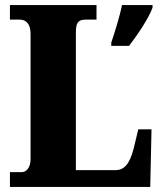

<svg xmlns="http://www.w3.org/2000/svg" viewBox="-20 -734 638 754"><path d="M19 0H570L575 -226H523L505 -151C489 -88 466 -66 435 -66H278V-605C278 -641 284 -657 316 -657H359V-714H19V-657H58C81 -657 100 -641 100 -602V-109C100 -73 81 -58 66 -58H19ZM417 -567V-554H487C520 -597 564 -662 579 -704V-714H459C451 -672 430 -605 417 -567Z"/></svg>

Font: Noto Serif Armenian Condensed Black
Style: Regular
Weight: 900
Width: 3
Designer: Monotype Design Team
Foundry: Monotype Imaging Inc.
Version: Version 2.008